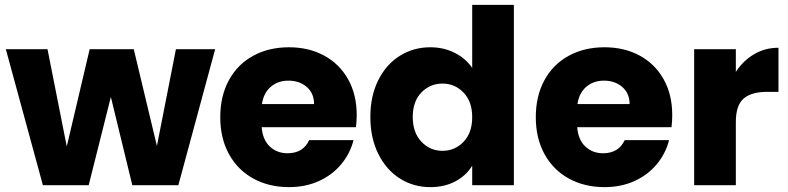

<svg xmlns="http://www.w3.org/2000/svg" viewBox="-20 -760 3235 788"><path d="M863 -558 712 0H523L435 -362L344 0H156L4 -558H175L254 -159L348 -558H529L624 -161L702 -558Z M1441 -238H1054Q1058 -186 1087.5 -158.5Q1117 -131 1160 -131Q1224 -131 1249 -185H1431Q1417 -130 1380.5 -86Q1344 -42 1289 -17Q1234 8 1166 8Q1084 8 1020 -27Q956 -62 920 -127Q884 -192 884 -279Q884 -366 919.5 -431Q955 -496 1019 -531Q1083 -566 1166 -566Q1247 -566 1310 -532Q1373 -498 1408.5 -435Q1444 -372 1444 -288Q1444 -264 1441 -238ZM1269 -333Q1269 -377 1239 -403Q1209 -429 1164 -429Q1121 -429 1091.5 -404Q1062 -379 1055 -333Z M1746 -566Q1801 -566 1846.5 -543Q1892 -520 1918 -481V-740H2089V0H1918V-80Q1894 -40 1849.5 -16Q1805 8 1746 8Q1677 8 1621 -27.5Q1565 -63 1532.5 -128.5Q1500 -194 1500 -280Q1500 -366 1532.5 -431Q1565 -496 1621 -531Q1677 -566 1746 -566ZM1796 -417Q1745 -417 1709.5 -380.5Q1674 -344 1674 -280Q1674 -216 1709.5 -178.5Q1745 -141 1796 -141Q1847 -141 1882.5 -178Q1918 -215 1918 -279Q1918 -343 1882.5 -380Q1847 -417 1796 -417Z M2736 -238H2349Q2353 -186 2382.5 -158.5Q2412 -131 2455 -131Q2519 -131 2544 -185H2726Q2712 -130 2675.5 -86Q2639 -42 2584 -17Q2529 8 2461 8Q2379 8 2315 -27Q2251 -62 2215 -127Q2179 -192 2179 -279Q2179 -366 2214.5 -431Q2250 -496 2314 -531Q2378 -566 2461 -566Q2542 -566 2605 -532Q2668 -498 2703.5 -435Q2739 -372 2739 -288Q2739 -264 2736 -238ZM2564 -333Q2564 -377 2534 -403Q2504 -429 2459 -429Q2416 -429 2386.5 -404Q2357 -379 2350 -333Z M3175 -564V-383H3128Q3064 -383 3032 -355.5Q3000 -328 3000 -259V0H2829V-558H3000V-465Q3030 -511 3075 -537.5Q3120 -564 3175 -564Z"/></svg>

Font: IBM-Poppins
Style: Poppins-Bold
Weight: 700
Designer: Mike Abbink, Paul van der Laan, Pieter van Rosmalen, Ben Mitchell, Mark Frömberg
Foundry: Bold Monday
Version: Version 1.1